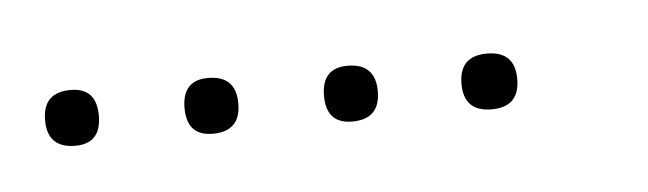

<svg xmlns="http://www.w3.org/2000/svg" viewBox="-22 -312 324 96"><g transform="rotate(-5 139.5 -264.0)"><path d="M14 -250Q0 -250 0 -264Q0 -278 14 -278Q27 -278 27 -264Q27 -250 14 -250ZM83 -250Q70 -250 70 -264Q70 -278 83 -278Q97 -278 97 -264Q97 -250 83 -250ZM153 -250Q140 -250 140 -264Q140 -278 153 -278Q167 -278 167 -264Q167 -250 153 -250ZM223 -250Q209 -250 209 -264Q209 -278 223 -278Q237 -278 237 -264Q237 -250 223 -250Z"/></g></svg>

Font: FRB American Cursive Just Xheight
Style: Italic
Weight: 400
Italic angle: -25°
Version: Version 2.0;Modular Font Editor K font №1